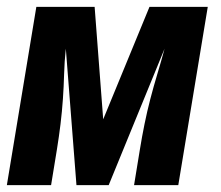

<svg xmlns="http://www.w3.org/2000/svg" viewBox="-26 -540 646 560"><path d="M-6 0 80 -520H250L275 -192L410 -520H580L494 0H365L382 -104Q388 -141 395.5 -178Q403 -215 412.5 -251.5Q422 -288 433 -324.5Q444 -361 454 -398L291 0H197L166 -398Q162 -361 161 -324.5Q160 -288 157.5 -251.5Q155 -215 150.5 -178Q146 -141 140 -104L123 0Z"/></svg>

Font: Iosevka Heavy Extended
Style: Italic
Weight: 900
Width: 7
Italic angle: -9°
Monospace: yes
Designer: Belleve Invis
Foundry: Belleve Invis
Version: Version 32.5.0; ttfautohint (v1.8.4)